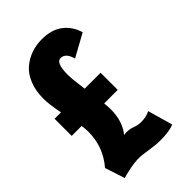

<svg xmlns="http://www.w3.org/2000/svg" viewBox="-219 -787 888 888"><g transform="rotate(-45 225.0 -343.0)"><path d="M51 20 19 -78Q83.5 -152.5 83.5 -253Q83.5 -266.5 80 -292H15V-404H57Q44 -470 44 -505Q44 -557.5 60.2 -597.5Q76.5 -637.5 104 -660.5Q131.5 -683.5 164 -694.8Q196.5 -706 233 -706Q297.5 -706 336.5 -675.5Q375.5 -645 390 -595L279 -534Q266 -583 233 -583Q202 -583 202 -505Q202 -474 212 -404H316V-292H227.5Q230 -265.5 230 -249.5Q230 -174 189.5 -123.5Q198 -125 208 -125Q228 -125 247.8 -117.5Q267.5 -110 288 -110Q322.5 -110 346 -123L381 -1Q354 13 288 13Q262 13 220.5 6.5Q179 0 164.5 0Q134 0 96.8 7.8Q59.5 15.5 51 20Z"/></g></svg>

Font: League Mono Condensed ExtraBold
Style: Regular
Weight: 800
Width: 1
Designer: Tyler Finck
Foundry: The League of Moveable Type / Tyler Finck
Version: Version 2.210